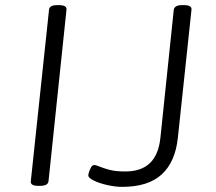

<svg xmlns="http://www.w3.org/2000/svg" viewBox="-20 -722 840 748"><path d="M128 2Q98 2 100 -16L171 -684Q173 -702 202 -702H210Q241 -702 239 -684L169 -16Q167 2 136 2ZM456 6Q429 6 398 -1Q367 -8 345.5 -18.5Q324 -29 324 -39Q324 -43 327 -52.5Q330 -62 335 -70.5Q340 -79 347 -79Q354 -79 368 -73Q382 -67 406 -60.5Q430 -54 468 -54Q530 -54 564 -86.5Q598 -119 605 -186L657 -684Q660 -702 689 -702H697Q728 -702 726 -684L673 -186Q663 -91 610 -42.5Q557 6 456 6Z"/></svg>

Font: Asap Expanded Expanded Light
Style: Italic
Weight: 300
Width: 7
Italic angle: -6°
Designer: Pablo Cosgaya
Foundry: Omnibus-Type
Version: Version 3.001; ttfautohint (v1.8.4.7-5d5b)